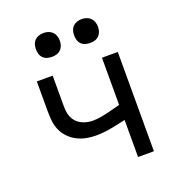

<svg xmlns="http://www.w3.org/2000/svg" viewBox="-133 -839 866 945"><g transform="rotate(-20 300.0 -366.5)"><path d="M429 0V-194Q390 -185 350.5 -177.5Q311 -170 271 -170Q246 -170 220.5 -175Q195 -180 172 -192Q149 -204 131 -223Q113 -242 103 -265.5Q93 -289 90.5 -315Q88 -341 88 -366V-520H171V-366Q171 -350 172.5 -334.5Q174 -319 180 -304Q186 -289 196.5 -277.5Q207 -266 221 -258.5Q235 -251 251 -247.5Q267 -244 282 -244Q301 -244 319.5 -247Q338 -250 356.5 -254.5Q375 -259 393 -263.5Q411 -268 429 -273V-520H512V0ZM400 -608Q387 -608 375 -611.5Q363 -615 354 -624Q345 -633 341.5 -645Q338 -657 338 -670Q338 -683 341.5 -695Q345 -707 354 -716Q363 -725 375 -729Q387 -733 400 -733Q413 -733 425 -729Q437 -725 446 -716Q455 -707 459 -695Q463 -683 463 -670Q463 -657 459 -645Q455 -633 446 -624Q437 -615 425 -611.5Q413 -608 400 -608ZM200 -608Q187 -608 175 -611.5Q163 -615 154 -624Q145 -633 141.5 -645Q138 -657 138 -670Q138 -683 141.5 -695Q145 -707 154 -716Q163 -725 175 -729Q187 -733 200 -733Q213 -733 225 -729Q237 -725 246 -716Q255 -707 259 -695Q263 -683 263 -670Q263 -657 259 -645Q255 -633 246 -624Q237 -615 225 -611.5Q213 -608 200 -608Z"/></g></svg>

Font: Bmono
Style: Regular
Weight: 400
Monospace: yes
Designer: Belleve Invis
Foundry: Belleve Invis
Version: Version 11.2.2; ttfautohint (v1.8.2)